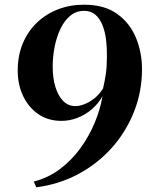

<svg xmlns="http://www.w3.org/2000/svg" viewBox="-20 -770 628 818"><path d="M134.5 28 124 3.5Q186 -12.5 236 -50.2Q286 -88 323 -139.2Q360 -190.5 383.8 -247.8Q407.5 -305 416.5 -360Q398.5 -328 370.8 -304.2Q343 -280.5 309.8 -267.8Q276.5 -255 241.5 -255Q185 -255 143.2 -283.8Q101.5 -312.5 78.5 -361Q55.5 -409.5 55.5 -469Q55.5 -533 77 -584.8Q98.5 -636.5 137.2 -673.5Q176 -710.5 227.2 -730.2Q278.5 -750 338.5 -750Q424 -750 478.2 -711.5Q532.5 -673 558.8 -610.2Q585 -547.5 585 -475Q585 -380 551.2 -294.5Q517.5 -209 456.8 -140.8Q396 -72.5 313.8 -28.5Q231.5 15.5 134.5 28ZM301.5 -318Q318.5 -318 339.5 -326Q360.5 -334 381.5 -350.5Q402.5 -367 419 -393Q426.5 -424.5 431 -455.8Q435.5 -487 435.5 -528.5Q436 -566 431.8 -601Q427.5 -636 416.2 -663.8Q405 -691.5 385.8 -707.8Q366.5 -724 337 -724Q304.5 -723.5 279.8 -703.2Q255 -683 238.2 -648.5Q221.5 -614 213 -571.8Q204.5 -529.5 204.5 -485.5Q204.5 -437.5 216 -399.8Q227.5 -362 249 -340Q270.5 -318 301.5 -318Z"/></svg>

Font: Merriweather 144pt
Style: Bold Italic
Weight: 700
Italic angle: -7.8°
Version: Version 2.101